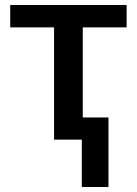

<svg xmlns="http://www.w3.org/2000/svg" viewBox="-20 -560 548 770"><path d="M487.8 -450.2H312V-88.9H415V189.9H308.1V0H196.8V-450.2H21V-540H487.8Z"/></svg>

Font: OpenSans-Semibold
Style: Regular
Weight: 600
Foundry: Ascender Corporation
Version: Version 1.10